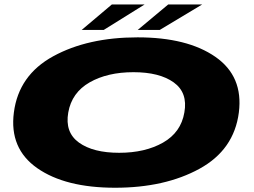

<svg xmlns="http://www.w3.org/2000/svg" viewBox="-20 -852 1164 879"><path d="M507 7.5Q279 7.5 150.5 -82.2Q22 -172 43.5 -337Q65.5 -508 223.8 -594.5Q382 -681 609.8 -681Q837.5 -681 966 -591.8Q1094.5 -502.5 1073.5 -337Q1051.5 -166 893 -79.2Q734.5 7.5 507 7.5ZM525.5 -152.5Q644.5 -152.5 726.5 -199.2Q808.5 -246 824 -337Q840.5 -428 775.2 -474.8Q710 -521.5 591 -521.5Q472 -521.5 390.2 -474.8Q308.5 -428 292.5 -337Q276.5 -246 341.5 -199.2Q406.5 -152.5 525.5 -152.5ZM610.5 -715 750 -831.5H905.5L711.5 -715ZM354 -715 492 -831.5H642L455 -715Z"/></svg>

Font: Anybody UltraExpanded ExtraBold
Style: Italic
Weight: 800
Width: 9
Italic angle: -10°
Designer: Tyler Finck
Foundry: Etcetera Type Company
Version: Version 1.010; ttfautohint (v1.8.3) -l 8 -r 50 -G 200 -x 14 